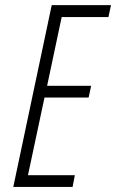

<svg xmlns="http://www.w3.org/2000/svg" viewBox="-20 -734 456 754"><path d="M32.2 0 183.1 -713.9H416L405.8 -667H222.2L165 -397H337.9L328.1 -351.1H154.8L89.8 -45.9H273.9L265.1 0Z"/></svg>

Font: Open Sans Hebrew Condensed Light
Style: Italic
Weight: 300
Width: 3
Italic angle: -12°
Foundry: Ascender Corporation, Yanek Iontef
Version: Version 2.001;PS 002.001;hotconv 1.0.70;makeotf.lib2.5.58329